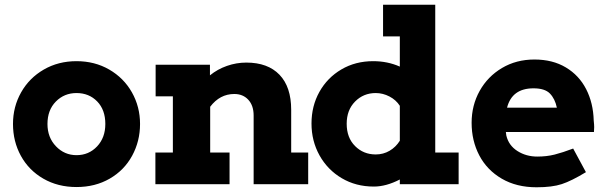

<svg xmlns="http://www.w3.org/2000/svg" viewBox="-20 -780 2571 813"><path d="M35 -255Q35 -328 69.5 -389Q104 -450 165.5 -485.5Q227 -521 304 -521Q381 -521 442.5 -485.5Q504 -450 538.5 -389Q573 -328 573 -255Q573 -182 539.5 -120.5Q506 -59 444.5 -23.5Q383 12 304 12Q225 12 163.5 -23.5Q102 -59 68.5 -120Q35 -181 35 -255ZM426 -255Q426 -315 391.5 -350.5Q357 -386 304 -386Q252 -386 216.5 -350Q181 -314 181 -255Q181 -198 217 -160.5Q253 -123 304 -123Q356 -123 391 -160Q426 -197 426 -255Z M1285 -134V0H1054V-291Q1054 -333 1031.5 -357.5Q1009 -382 972 -382Q911 -382 870 -328V-134H952V0H638V-134H712V-372H639V-506H869V-461Q901 -487 941 -501Q981 -515 1023 -515Q1114 -515 1163.5 -463.5Q1213 -412 1213 -315V-134Z M1922 -134V0H1673V-20Q1615 10 1563 10Q1487 10 1427 -25.5Q1367 -61 1333 -122Q1299 -183 1299 -257Q1299 -331 1332.5 -391Q1366 -451 1425.5 -486Q1485 -521 1560 -521Q1621 -521 1673 -498V-626H1602V-760H1823V-134ZM1673 -184V-332Q1657 -357 1629 -371.5Q1601 -386 1571 -386Q1519 -386 1483.5 -350Q1448 -314 1448 -256Q1448 -197 1483.5 -161.5Q1519 -126 1571 -126Q1603 -126 1629.5 -141.5Q1656 -157 1673 -184Z M2496 -242 2495 -221H2122L2124 -206Q2134 -164 2171 -140.5Q2208 -117 2255 -117Q2295 -117 2328.5 -125.5Q2362 -134 2407 -151L2461 -51Q2400 -14 2359 -0.5Q2318 13 2252 13Q2167 13 2104.5 -23.5Q2042 -60 2009.5 -122Q1977 -184 1977 -260Q1977 -334 2011 -395Q2045 -456 2105.5 -492Q2166 -528 2243 -528Q2320 -528 2376 -494.5Q2432 -461 2462 -402.5Q2492 -344 2494 -270Q2496 -252 2496 -242ZM2338 -324Q2330 -362 2308.5 -384Q2287 -406 2239 -406Q2148 -406 2127 -324Z"/></svg>

Font: Arvo
Style: Bold
Weight: 700
Designer: Anton Koovit (Cyrillic Expansion: Cyreal)
Foundry: Anton Koovit, Yassin Baggar
Version: Version 3.000